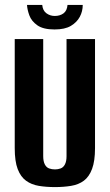

<svg xmlns="http://www.w3.org/2000/svg" viewBox="-20 -750 447 782"><path d="M204 12Q168 12 138 7Q108 2 86 -14Q64 -30 52 -61.5Q40 -93 40 -147V-591H156V-114Q156 -93 162.5 -80.5Q169 -68 180 -64Q191 -60 204 -60Q216 -60 227 -64Q238 -68 244.5 -80.5Q251 -93 251 -114V-591H367V-147Q367 -94 355 -62Q343 -30 321.5 -14Q300 2 269.5 7Q239 12 204 12ZM202 -630Q156 -630 132 -647Q108 -664 99.5 -687.5Q91 -711 90 -730H152Q154 -707 169 -696Q184 -685 203 -685Q224 -685 238.5 -695.5Q253 -706 255 -730H317Q317 -704 305 -681.5Q293 -659 268.5 -644.5Q244 -630 202 -630Z"/></svg>

Font: Alumni Sans
Style: Bold
Weight: 700
Designer: Robert E. Leuschke
Foundry: Robert E. Leuschke
Version: Version 1.018